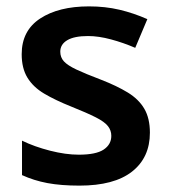

<svg xmlns="http://www.w3.org/2000/svg" viewBox="-20 -572 533 602"><path d="M450 -156Q450 -78 394 -34Q338 10 229 10Q171 10 128.5 2Q86 -6 49 -23V-131Q88 -112 137 -99.5Q186 -87 227 -87Q281 -87 305 -103Q329 -119 329 -146Q329 -163 318.5 -176.5Q308 -190 280.5 -204Q253 -218 203 -238Q153 -258 118.5 -278.5Q84 -299 66 -328.5Q48 -358 48 -402Q48 -476 106 -514Q164 -552 259 -552Q310 -552 354.5 -541.5Q399 -531 442 -512L404 -422Q367 -438 328 -448.5Q289 -459 256 -459Q213 -459 191 -446Q169 -433 169 -410Q169 -392 180.5 -379.5Q192 -367 219.5 -354Q247 -341 297 -322Q346 -303 380.5 -282Q415 -261 432.5 -231Q450 -201 450 -156Z"/></svg>

Font: Noto Sans Canadian Aboriginal SemiBold
Style: Regular
Weight: 600
Designer: Monotype Design Team, Typotheque's Kevin King
Foundry: Monotype Imaging Inc.
Version: Version 2.004; ttfautohint (v1.8.4.7-5d5b)